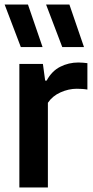

<svg xmlns="http://www.w3.org/2000/svg" viewBox="-26 -828 411 848"><path d="M59.5 0V-545.5H163.5L173.5 -472H180Q202.5 -514 239.8 -533Q277 -552 320.5 -552Q331.5 -552 341.5 -551Q351.5 -550 360 -549V-432.5Q348.5 -434.5 336.5 -435.2Q324.5 -436 313 -436Q277 -436 241.2 -420Q205.5 -404 185.5 -374V0ZM249 -620 177.5 -808H280.5L345 -620ZM66 -620 -5.5 -808H97.5L162 -620Z"/></svg>

Font: Encode Sans SemiCondensed SemiCondensed SemiBold
Style: Regular
Weight: 600
Width: 4
Designer: Multiple Designers
Foundry: Impallari Type
Version: Version 3.000; ttfautohint (v1.8.3) -l 8 -r 50 -G 200 -x 14 